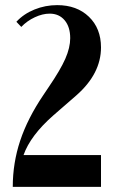

<svg xmlns="http://www.w3.org/2000/svg" viewBox="-20 -729 464 749"><path d="M63 -624 43.9 -644Q72.3 -674.8 114.5 -691.9Q156.7 -709 203.1 -709Q279.8 -709 326.9 -663.6Q374 -618.2 374 -543.9Q374 -441.4 277.8 -356.9L188 -278.8Q98.6 -200.2 71.8 -124H374V0H29.8Q29.8 -93.3 58.8 -180.4Q87.9 -267.6 148.9 -357.9L169.9 -389.2Q215.8 -456.5 234.9 -500Q253.9 -543.5 253.9 -580.1Q253.9 -624 232.2 -649.9Q210.4 -675.8 173.8 -675.8Q146 -675.8 115.7 -661.6Q85.4 -647.5 63 -624Z"/></svg>

Font: Moniqa Black Heading
Style: Regular
Weight: 900
Designer: Rajesh Rajput
Foundry: Rajesh Rajput
Version: Version 1.000